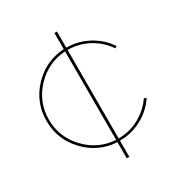

<svg xmlns="http://www.w3.org/2000/svg" viewBox="-166 -715 870 929"><g transform="rotate(-30 268.5 -250.0)"><path d="M287.1 -600.1V-509.8Q352.5 -509.8 409.7 -478.8Q466.8 -447.8 502 -395L491.2 -388.2Q457.5 -438.5 403.8 -467.8Q350.1 -497.1 287.1 -497.1V-2.9Q349.1 -2.9 402.6 -32Q456.1 -61 490.2 -110.8L502 -104Q466.3 -51.3 409.4 -20.8Q352.5 9.8 287.1 9.8V100.1H272.9V9.8Q169.9 3.9 98.4 -71.3Q26.9 -146.5 26.9 -250Q26.9 -353.5 98.4 -428.7Q169.9 -503.9 272.9 -509.8V-600.1ZM272.9 -2.9V-497.1Q175.8 -491.2 107.9 -419.4Q40 -347.7 40 -250Q40 -152.3 107.9 -80.6Q175.8 -8.8 272.9 -2.9Z"/></g></svg>

Font: Human Sans Thin
Style: Regular
Weight: 100
Designer: Tim Radville
Foundry: Continuum
Version: Version 1.000;FEAKit 1.0